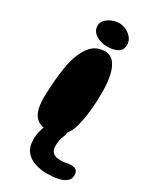

<svg xmlns="http://www.w3.org/2000/svg" viewBox="-199 -637 734 896"><g transform="rotate(30 168.0 -189.5)"><path d="M125.5 22.5Q88 22.5 67.5 7Q47 -8.5 39 -36.2Q31 -64 31 -100.5Q31 -114.5 31.8 -129.8Q32.5 -145 33.2 -161Q34 -177 35.5 -193.5Q37 -210 39 -226.5Q41 -243 43.5 -259.8Q46 -276.5 49 -292Q64 -357 93.5 -394.2Q123 -431.5 171.5 -431.5Q201 -431.5 219.5 -409.5Q238 -387.5 246.5 -348.8Q255 -310 255 -259Q255 -237 254.2 -215.5Q253.5 -194 251.8 -173.8Q250 -153.5 247.2 -134.2Q244.5 -115 241 -97.8Q237.5 -80.5 233 -65.5Q228.5 -50.5 223 -38.5Q208.5 -10.5 184.5 6Q160.5 22.5 125.5 22.5ZM168 -455Q134.5 -455 107.5 -471.5Q80.5 -488 80.5 -518.5Q80.5 -536 93 -549.2Q105.5 -562.5 124.8 -570.5Q144 -578.5 163 -578.5Q183.5 -578.5 202.2 -569Q221 -559.5 233 -544Q245 -528.5 245 -508.5Q245 -479.5 222.8 -467.2Q200.5 -455 168 -455ZM221.5 198.5Q188 198.5 157 189Q126 179.5 106.2 155.8Q86.5 132 86.5 89Q86.5 67 93.8 39.8Q101 12.5 114.5 -11Q126.5 -31.5 139.2 -41.8Q152 -52 172 -52Q192.5 -52 200.5 -43.2Q208.5 -34.5 208.5 -22.5Q208.5 -3.5 199.8 15Q191 33.5 191 65Q191 82 197 92.8Q203 103.5 215.2 108.5Q227.5 113.5 246 113.5Q260 113.5 273.2 110.5Q286.5 107.5 301 107.5Q317.5 107.5 327 115Q336.5 122.5 336.5 142Q336.5 162.5 320.8 175.2Q305 188 278.8 193.2Q252.5 198.5 221.5 198.5Z"/></g></svg>

Font: Gluten SemiBold
Style: Regular
Weight: 600
Designer: Tyler Finck
Foundry: Etcetera Type Company
Version: Version 1.300